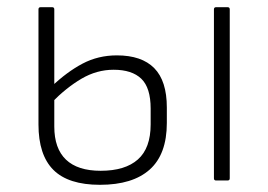

<svg xmlns="http://www.w3.org/2000/svg" viewBox="-20 -502 746 534"><path d="M258 12Q170 12 128.5 -29.5Q87 -71 87 -156V-476Q87 -482 93 -482H125Q131 -482 131 -476V-150Q131 -89 163.5 -58Q196 -27 260 -27Q328 -27 363.5 -58.5Q399 -90 399 -156V-200Q399 -258 373 -283Q347 -308 296 -308Q249 -308 206.5 -283Q164 -258 123 -216V-261Q166 -302 209.5 -325Q253 -348 305 -348Q374 -348 409 -312.5Q444 -277 444 -203V-160Q444 -73 396.5 -30.5Q349 12 258 12ZM581 0Q575 0 575 -6V-476Q575 -482 581 -482H613Q619 -482 619 -476V-6Q619 0 613 0Z"/></svg>

Font: Sofia Sans ExtraLight
Style: Regular
Weight: 250
Version: Version 4.100-B